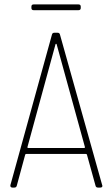

<svg xmlns="http://www.w3.org/2000/svg" viewBox="-20 -848 508 868"><path d="M412 -8 373 -149Q372 -152 368 -152H99Q95 -152 94 -149L56 -9Q54 0 45 0H36Q31 0 28.5 -3Q26 -6 27 -11L215 -692Q217 -700 226 -700H240Q249 -700 251 -692L442 -11L443 -8Q443 0 433 0H423Q414 0 412 -8ZM108 -179H360Q362 -179 363.5 -180.5Q365 -182 364 -183L236 -648Q235 -650 233.5 -650Q232 -650 231 -648L104 -183Q103 -182 104.5 -180.5Q106 -179 108 -179ZM122 -812V-818Q122 -828 132 -828H335Q345 -828 345 -818V-812Q345 -802 335 -802H132Q122 -802 122 -812Z"/></svg>

Font: Barlow Semi Condensed Thin
Style: Regular
Weight: 250
Width: 4
Designer: Jeremy Tribby
Foundry: Tribby Type
Version: Version 1.408